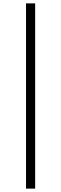

<svg xmlns="http://www.w3.org/2000/svg" viewBox="-20 -842 362 1136"><path d="M134 274V-822H188V274Z"/></svg>

Font: Noto Serif SC ExtraLight Medium
Style: Regular
Weight: 500
Version: Version 2.002-H1;hotconv 1.1.0;makeotfexe 2.6.0